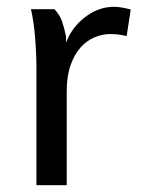

<svg xmlns="http://www.w3.org/2000/svg" viewBox="-20 -544 431 564"><path d="M140 -517Q156 -500 162.5 -480.5Q169 -461 174 -437V-419L182 -437Q202 -475 238 -499.5Q274 -524 315 -524Q335 -524 364 -516L352 -438Q336 -442 324.5 -443Q313 -444 304 -444Q281 -444 258 -434.5Q235 -425 217 -405Q199 -385 187.5 -353Q176 -321 176 -276V0H87V-342Q87 -388 83 -435Q79 -482 71 -517Z"/></svg>

Font: Expletus Sans
Style: Regular
Weight: 400
Designer: Jasper de Waard
Foundry: Designtown
Version: Version 7.028